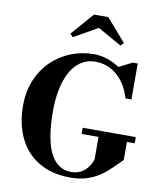

<svg xmlns="http://www.w3.org/2000/svg" viewBox="-105 -1082 995 1176"><g transform="rotate(10 393.0 -494.0)"><path d="M427 -923.5 575 -840 594 -858.5 472 -998.5H383L261 -858.5L279 -840ZM435 -304V-265.5H540.5V-125C524.5 -79 488.5 -25 412.5 -25C273.5 -25 238 -193 238 -375C238 -557 299 -716 443 -716C559 -716 634 -626.5 662 -526.5H699V-750H667.5L585.5 -708.5C538 -740.5 481 -760 427 -760C224 -760 51.5 -610 51.5 -375C51.5 -140 186.5 10 412.5 10C575.5 10 645 -84 717 -153V-265.5H765.5V-304Z"/></g></svg>

Font: Bodoni* 06
Style: Bold
Weight: 700
Version: Version 2.2